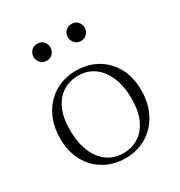

<svg xmlns="http://www.w3.org/2000/svg" viewBox="-155 -748 816 868"><g transform="rotate(-30 252.5 -314.0)"><path d="M254.5 -14.5Q298.5 -14.5 333.2 -36Q368 -57.5 388.5 -101.2Q409 -145 409 -210Q409 -275.5 389 -322.8Q369 -370 333.8 -395.5Q298.5 -421 251 -421Q207 -421 172 -399.5Q137 -378 116.8 -334.5Q96.5 -291 96.5 -225.5Q96.5 -160 116.2 -112.8Q136 -65.5 171.5 -40Q207 -14.5 254.5 -14.5ZM252 10Q191 10 142.8 -17.8Q94.5 -45.5 66.8 -95.8Q39 -146 39 -213.5Q39 -283.5 66.8 -335.5Q94.5 -387.5 143 -416.5Q191.5 -445.5 253.5 -445.5Q315 -445.5 363 -417.8Q411 -390 438.5 -340Q466 -290 466 -222Q466 -152.5 438.2 -100.2Q410.5 -48 362 -19Q313.5 10 252 10ZM163 -550Q143 -550 131 -563.5Q119 -577 119 -594.5Q119 -612 131 -625.2Q143 -638.5 163 -638.5Q183 -638.5 195 -625.2Q207 -612 207 -594.5Q207 -577 195 -563.5Q183 -550 163 -550ZM342 -550Q322 -550 310 -563.5Q298 -577 298 -594.5Q298 -612 310 -625.2Q322 -638.5 342 -638.5Q362 -638.5 374 -625.2Q386 -612 386 -594.5Q386 -577 374 -563.5Q362 -550 342 -550Z"/></g></svg>

Font: Newsreader 24pt Light
Style: Regular
Weight: 300
Designer: Hugues Gentile
Foundry: Production Type
Version: Version 1.003